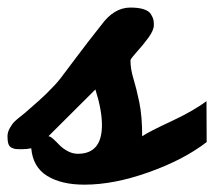

<svg xmlns="http://www.w3.org/2000/svg" viewBox="-20 -489 572 513"><path d="M46.9 -187.5Q87.4 -222.2 108.9 -243.7Q130.4 -265.1 141.4 -279.3Q152.3 -293.5 183.1 -334.7Q213.9 -376 250.5 -421.9Q284.2 -468.8 328.6 -468.8Q350.6 -468.8 364.5 -464.1Q378.4 -459.5 383.5 -450.7Q388.7 -441.9 389.9 -436.3Q391.1 -430.7 391.1 -421.9Q391.1 -408.2 376.5 -388.2Q361.8 -368.2 345.9 -350.8Q330.1 -333.5 328.6 -328.1Q328.6 -304.7 336.4 -279.3Q344.2 -253.9 352.1 -216.3Q359.9 -178.7 359.9 -125Q377.9 -137.2 437.3 -164.8Q496.6 -192.4 531.7 -218.8L532.2 -109.4Q470.7 -62 377.4 -28.8Q284.2 4.4 205.6 4.4Q144 4.4 106 -19Q67.9 -42.5 63.5 -92.8Q51.8 -90.3 37.1 -90.3Q26.9 -90.3 22.2 -90.8Q17.6 -91.3 11.2 -94.2Q4.9 -97.2 2.4 -104.7Q0 -112.3 0 -125Q0 -135.7 6.3 -147Q12.7 -158.2 19 -164.3Q25.4 -170.4 35.9 -178.7Q46.4 -187 46.9 -187.5ZM234.9 -250 109.4 -125Q114.3 -125 122.3 -117.7Q130.4 -110.4 138.7 -101.6Q147 -92.8 160.4 -85.4Q173.8 -78.1 188 -78.1Q252.4 -78.1 252.4 -154.8Q252.4 -194.8 234.9 -250Z"/></svg>

Font: iCiel Pacifico
Style: Regular
Weight: 400
Designer: Vernon Adams
Foundry: Vernon Adams
Version: Version 1.00 September 26, 2014, initial release